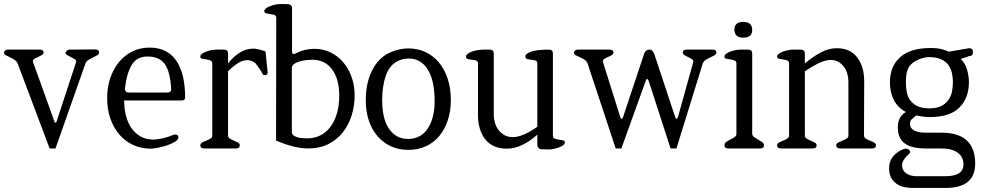

<svg xmlns="http://www.w3.org/2000/svg" viewBox="-20 -733 4890 948"><path d="M469 -474Q469 -465 460 -460Q451 -455 439.5 -449.5Q428 -444 416.5 -437Q405 -430 401 -417L254 0H225L68 -417Q63 -430 52 -437.5Q41 -445 29.5 -450Q18 -455 9 -460Q0 -465 0 -474Q2 -488 20 -488H176Q195 -488 195 -474Q195 -466 186.5 -461Q178 -456 168.5 -452Q159 -448 150.5 -443Q142 -438 142 -431Q142 -433 142.5 -431Q143 -429 144 -424L247 -138Q250 -127 254 -127Q258 -127 261 -138L355 -424Q356 -425 356 -430Q356 -437 347.5 -442Q339 -447 329.5 -451.5Q320 -456 311.5 -461Q303 -466 303 -474Q312 -488 322 -488L450 -489Q469 -489 469 -474Z M894 -252Q894 -237 878 -237H593Q593 -195 602.5 -159.5Q612 -124 630.5 -98.5Q649 -73 675.5 -58.5Q702 -44 735 -44Q781 -44 841 -69Q861 -69 861 -56Q861 -44 844.5 -33.5Q828 -23 805.5 -15.5Q783 -8 760 -3.5Q737 1 725 1Q677 1 637 -17.5Q597 -36 568.5 -69.5Q540 -103 524.5 -149Q509 -195 509 -249Q509 -302 524.5 -347.5Q540 -393 567.5 -426.5Q595 -460 633.5 -479Q672 -498 718 -498Q806 -498 850 -434Q894 -370 894 -252ZM825 -296Q820 -380 793.5 -417Q767 -454 708 -454Q655 -454 630 -411.5Q605 -369 597 -296Q597 -276 616 -276H806Q827 -276 825 -296Z M1302 -376Q1302 -368 1297.5 -365Q1293 -362 1287 -362Q1279 -361 1275.5 -369.5Q1272 -378 1263 -391L1242 -420Q1223 -436 1201 -436Q1179 -436 1155.5 -421.5Q1132 -407 1106 -381V-64Q1106 -54 1115 -48.5Q1124 -43 1135 -38.5Q1146 -34 1155 -29Q1164 -24 1164 -15Q1164 0 1145 0H989Q969 0 969 -15Q969 -24 978 -29Q987 -34 998.5 -38.5Q1010 -43 1019 -48.5Q1028 -54 1028 -63V-420Q1028 -431 1019 -434.5Q1010 -438 998.5 -439.5Q987 -441 978 -443Q969 -445 969 -454Q969 -461 977.5 -467.5Q986 -474 998.5 -478.5Q1011 -483 1024.5 -485.5Q1038 -488 1048 -488H1086Q1106 -488 1106 -469V-420Q1134 -455 1165 -474Q1196 -493 1231 -493Q1252 -493 1291 -479L1301 -381Q1301 -379 1301.5 -378Q1302 -377 1302 -376Z M1731 -262Q1731 -211 1716.5 -164Q1702 -117 1673.5 -80.5Q1645 -44 1602 -22Q1559 0 1501 0Q1434 0 1343 -39L1344 -645Q1344 -656 1335 -659Q1326 -662 1314.5 -663.5Q1303 -665 1294 -667.5Q1285 -670 1285 -679Q1285 -686 1294 -692.5Q1303 -699 1315.5 -703.5Q1328 -708 1341 -710.5Q1354 -713 1363 -713H1392Q1422 -713 1422 -694V-479Q1422 -466 1430 -466Q1434 -466 1441 -470Q1484 -492 1532 -492Q1576 -492 1612.5 -474Q1649 -456 1675.5 -424.5Q1702 -393 1716.5 -351.5Q1731 -310 1731 -262ZM1655 -261Q1655 -342 1620 -390Q1585 -438 1521 -438Q1512 -438 1495 -436.5Q1478 -435 1461.5 -430.5Q1445 -426 1433 -418Q1421 -410 1421 -398V-82Q1421 -70 1430.5 -63.5Q1440 -57 1453 -54Q1466 -51 1479 -50.5Q1492 -50 1500 -50Q1531 -50 1559.5 -63.5Q1588 -77 1609 -103.5Q1630 -130 1642.5 -169.5Q1655 -209 1655 -261Z M2206 -238Q2206 -184 2191 -139Q2176 -94 2149 -61.5Q2122 -29 2083 -11Q2044 7 1996 7Q1949 7 1910.5 -10.5Q1872 -28 1844 -60.5Q1816 -93 1801 -138Q1786 -183 1786 -238Q1786 -326 1819.5 -389.5Q1853 -453 1913 -477Q1956 -494 1996 -494Q2041 -494 2079.5 -476.5Q2118 -459 2146 -426Q2174 -393 2190 -345.5Q2206 -298 2206 -238ZM2126 -234Q2126 -280 2118.5 -318.5Q2111 -357 2095 -385Q2079 -413 2055 -428.5Q2031 -444 1997 -444Q1968 -444 1943 -431Q1903 -411 1885 -359.5Q1867 -308 1867 -238Q1867 -198 1874 -163.5Q1881 -129 1897 -103Q1913 -77 1937 -62Q1961 -47 1996 -47Q2027 -47 2051.5 -60.5Q2076 -74 2092.5 -99Q2109 -124 2117.5 -158Q2126 -192 2126 -234Z M2769 -30Q2769 -22 2760 -15.5Q2751 -9 2738 -4.5Q2725 0 2712 2.5Q2699 5 2691 5L2657 4Q2633 4 2633 -20V-68Q2555 1 2483 1Q2413 1 2376.5 -44.5Q2340 -90 2340 -166V-420Q2340 -431 2331 -434Q2322 -437 2310.5 -438Q2299 -439 2290 -441.5Q2281 -444 2281 -454Q2281 -461 2289.5 -467.5Q2298 -474 2311 -478.5Q2324 -483 2339.5 -485.5Q2355 -488 2369 -488H2398Q2418 -488 2418 -469V-166Q2418 -146 2424 -126Q2430 -106 2442 -90.5Q2454 -75 2471.5 -65.5Q2489 -56 2512 -56Q2561 -56 2633 -107V-420Q2633 -431 2624 -434Q2615 -437 2603.5 -438Q2592 -439 2583 -441.5Q2574 -444 2574 -454Q2574 -468 2602.5 -478Q2631 -488 2691 -488Q2710 -488 2710 -469V-63Q2710 -52 2719 -48.5Q2728 -45 2739.5 -43.5Q2751 -42 2760 -40Q2769 -38 2769 -30Z M3517 -474Q3517 -465 3508 -460Q3499 -455 3487 -449.5Q3475 -444 3464 -437Q3453 -430 3449 -417L3320 0H3291L3183 -333Q3179 -343 3175 -343Q3171 -343 3168 -333L3048 0H3020L2882 -417Q2878 -430 2867 -437.5Q2856 -445 2844 -450Q2832 -455 2823 -460Q2814 -465 2814 -474Q2816 -488 2834 -488H2990Q3009 -488 3009 -474Q3009 -466 3001 -461Q2993 -456 2983 -452Q2973 -448 2965 -443Q2957 -438 2957 -431Q2957 -425 2958 -424L3042 -157Q3045 -146 3049 -146Q3054 -146 3057 -157L3160 -466Q3167 -488 3186 -488Q3203 -488 3211 -465L3313 -157Q3316 -146 3320 -146Q3323 -146 3328 -157L3402 -423Q3403 -424 3403 -430Q3403 -437 3395 -442Q3387 -447 3377 -451.5Q3367 -456 3359 -461Q3351 -466 3351 -474Q3351 -488 3370 -488H3498Q3517 -488 3517 -474Z M3694 -585Q3694 -547 3650 -547Q3607 -547 3606 -586Q3606 -625 3650 -625Q3694 -625 3694 -585ZM3752 -15Q3752 0 3733 0H3577Q3557 0 3557 -15Q3557 -26 3566 -32.5Q3575 -39 3586.5 -44.5Q3598 -50 3607 -56Q3616 -62 3616 -73V-420Q3616 -431 3607 -434.5Q3598 -438 3586.5 -439.5Q3575 -441 3566 -443Q3557 -445 3557 -454Q3557 -461 3565.5 -467.5Q3574 -474 3586.5 -478.5Q3599 -483 3612.5 -485.5Q3626 -488 3636 -488H3674Q3694 -488 3694 -469V-74Q3694 -63 3703 -56.5Q3712 -50 3723 -44Q3734 -38 3743 -31.5Q3752 -25 3752 -15Z M4305 -15Q4305 0 4285 0H4129Q4109 0 4109 -15Q4109 -24 4118.5 -29Q4128 -34 4139 -38.5Q4150 -43 4159.5 -48.5Q4169 -54 4169 -63V-332Q4169 -350 4163.5 -369Q4158 -388 4147 -403Q4136 -418 4119.5 -427.5Q4103 -437 4082 -437Q4056 -437 4024.5 -422Q3993 -407 3954 -381V-64Q3954 -54 3963 -48.5Q3972 -43 3983 -38.5Q3994 -34 4003 -29Q4012 -24 4012 -15Q4012 0 3993 0H3837Q3817 0 3817 -15Q3817 -24 3826 -29Q3835 -34 3846.5 -38.5Q3858 -43 3867 -48.5Q3876 -54 3876 -63V-420Q3876 -431 3867 -434.5Q3858 -438 3846.5 -439.5Q3835 -441 3826 -443Q3817 -445 3817 -454Q3817 -461 3825.5 -467.5Q3834 -474 3846.5 -478.5Q3859 -483 3872.5 -485.5Q3886 -488 3896 -488H3934Q3954 -488 3954 -469V-420Q3996 -455 4034.5 -475Q4073 -495 4111 -495Q4178 -495 4212.5 -449.5Q4247 -404 4247 -332L4246 -64Q4246 -54 4255 -48.5Q4264 -43 4275.5 -38.5Q4287 -34 4296 -29Q4305 -24 4305 -15Z M4795 75Q4795 195 4648 195H4487Q4467 195 4446.5 191Q4426 187 4409 176Q4392 165 4381 146.5Q4370 128 4370 98Q4370 68 4383.5 47.5Q4397 27 4424 11Q4445 0 4452 1Q4462 1 4468 6.5Q4474 12 4474 17Q4474 22 4467.5 27.5Q4461 33 4453.5 41.5Q4446 50 4440 60.5Q4434 71 4434 85Q4434 108 4454 122.5Q4474 137 4506 137H4648Q4737 137 4737 79Q4737 41 4708 20.5Q4679 0 4628 0H4550Q4481 0 4447 -25Q4413 -50 4413 -104Q4413 -158 4453 -180Q4413 -201 4393.5 -239Q4374 -277 4374 -325Q4374 -406 4425 -451Q4476 -496 4576 -496Q4595 -496 4613 -493.5Q4631 -491 4649 -484L4666 -478L4765 -495Q4784 -495 4784 -475Q4784 -456 4765 -456L4724 -442Q4746 -420 4755 -388.5Q4764 -357 4764 -327Q4764 -249 4717 -202Q4670 -155 4571 -155Q4556 -155 4539.5 -157Q4523 -159 4504 -163L4493 -154Q4483 -146 4478 -140Q4473 -134 4473 -123Q4473 -100 4493.5 -89Q4514 -78 4550 -78H4628Q4795 -78 4795 75ZM4685 -329Q4685 -353 4679.5 -375Q4674 -397 4661 -414Q4648 -431 4625 -441Q4602 -451 4568 -451Q4545 -451 4517 -440Q4496 -431 4483 -419.5Q4470 -408 4463.5 -394Q4457 -380 4455 -363Q4453 -346 4453 -325Q4453 -302 4457 -279.5Q4461 -257 4473.5 -239Q4486 -221 4508.5 -209.5Q4531 -198 4569 -198Q4605 -198 4627.5 -209.5Q4650 -221 4663 -239.5Q4676 -258 4680.5 -281.5Q4685 -305 4685 -329Z"/></svg>

Font: Jura
Style: Regular
Weight: 400
Designer: Ed Merritt
Foundry: Ten by Twenty
Version: Version 1.007